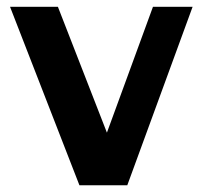

<svg xmlns="http://www.w3.org/2000/svg" viewBox="-20 -550 601 570"><path d="M297.4 -156.2 434.1 -529.8H551.8L357.9 0H215.8L9.8 -529.8H151.9Z"/></svg>

Font: Aurulent Sans
Style: Bold
Weight: 700
Version: Version 2007.05.04